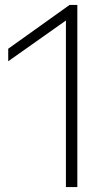

<svg xmlns="http://www.w3.org/2000/svg" viewBox="-20 -762 446 782"><path d="M248.5 0V-678.5L13.5 -512.5V-563.5L263.5 -742H295V0Z"/></svg>

Font: Encode Sans Exp XLt
Style: Regular
Weight: 200
Width: 7
Designer: Multiple Designers
Foundry: Impallari Type
Version: Version 3.002; ttfautohint (v1.8.3) -l 8 -r 50 -G 200 -x 14 